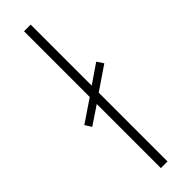

<svg xmlns="http://www.w3.org/2000/svg" viewBox="-282 -757 754 754"><g transform="rotate(-45 95.5 -380.0)"><path d="M75 0H112V-382L209 -448L191 -475L112 -421V-760H75V-395L-18 -332L-1 -305L75 -356Z"/></g></svg>

Font: Noto Sans Telugu ExtraCondensed ExtraLight
Style: Regular
Weight: 200
Width: 2
Designer: Jelle Bosma - Monotype Design Team
Foundry: Monotype Imaging Inc.
Version: Version 2.005